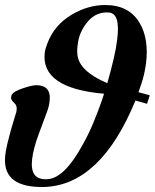

<svg xmlns="http://www.w3.org/2000/svg" viewBox="-21 -728 616 764"><path d="M530 -361 575 -349 564 -315 518 -328Q380 8 156 16Q-7 20 -1 -98Q0 -141 41 -273Q43 -278 44 -282Q45 -286 45 -290Q48 -308 35 -319Q22 -331 23 -340Q24 -343 24 -345Q24 -347 25 -349Q31 -364 71 -377Q107 -389 123 -389Q185 -389 176 -323Q174 -304 166 -283L134 -197Q122 -165 115.5 -139.5Q109 -114 107 -96Q96 -10 168 -15Q236 -19 309 -154Q331 -193 349 -236Q367 -279 384 -327L393 -355Q141 -377 157 -518Q158 -526 160.5 -535Q163 -544 167 -554Q194 -628 265 -670Q329 -708 398 -708Q493 -708 535 -636Q572 -573 560 -475Q554 -431 541 -393ZM406 -397Q439 -513 445 -569Q459 -673 414 -678Q364 -683 329 -643Q312 -623 301.5 -600Q291 -577 288 -549Q285 -530 287 -511Q293 -445 406 -397Z"/></svg>

Font: DG Didot
Style: Bold Italic
Weight: 700
Designer: David Gatwood, Takis Katsoulidis, and George D. Matthiopoulos
Foundry: David Gatwood
Version: Version 1.0